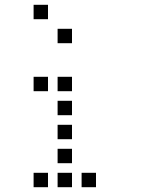

<svg xmlns="http://www.w3.org/2000/svg" viewBox="-20 -800 640 800"><path d="M121 -780Q120 -780 120 -780Q120 -780 120 -779V-721Q120 -720 120 -720Q120 -720 121 -720H179Q180 -720 180 -720Q180 -720 180 -721V-779Q180 -780 180 -780Q180 -780 179 -780ZM221 -680Q220 -680 220 -680Q220 -680 220 -679V-621Q220 -620 220 -620Q220 -620 221 -620H279Q280 -620 280 -620Q280 -620 280 -621V-679Q280 -680 280 -680Q280 -680 279 -680ZM121 -480Q120 -480 120 -480Q120 -480 120 -479V-421Q120 -420 120 -420Q120 -420 121 -420H179Q180 -420 180 -420Q180 -420 180 -421V-479Q180 -480 180 -480Q180 -480 179 -480ZM221 -480Q220 -480 220 -480Q220 -480 220 -479V-421Q220 -420 220 -420Q220 -420 221 -420H279Q280 -420 280 -420Q280 -420 280 -421V-479Q280 -480 280 -480Q280 -480 279 -480ZM221 -380Q220 -380 220 -380Q220 -380 220 -379V-321Q220 -320 220 -320Q220 -320 221 -320H279Q280 -320 280 -320Q280 -320 280 -321V-379Q280 -380 280 -380Q280 -380 279 -380ZM221 -280Q220 -280 220 -280Q220 -280 220 -279V-221Q220 -220 220 -220Q220 -220 221 -220H279Q280 -220 280 -220Q280 -220 280 -221V-279Q280 -280 280 -280Q280 -280 279 -280ZM221 -180Q220 -180 220 -180Q220 -180 220 -179V-121Q220 -120 220 -120Q220 -120 221 -120H279Q280 -120 280 -120Q280 -120 280 -121V-179Q280 -180 280 -180Q280 -180 279 -180ZM121 -80Q120 -80 120 -80Q120 -80 120 -79V-21Q120 -20 120 -20Q120 -20 121 -20H179Q180 -20 180 -20Q180 -20 180 -21V-79Q180 -80 180 -80Q180 -80 179 -80ZM221 -80Q220 -80 220 -80Q220 -80 220 -79V-21Q220 -20 220 -20Q220 -20 221 -20H279Q280 -20 280 -20Q280 -20 280 -21V-79Q280 -80 280 -80Q280 -80 279 -80ZM321 -80Q320 -80 320 -80Q320 -80 320 -79V-21Q320 -20 320 -20Q320 -20 321 -20H379Q380 -20 380 -20Q380 -20 380 -21V-79Q380 -80 380 -80Q380 -80 379 -80Z"/></svg>

Font: Doto Medium
Style: Regular
Weight: 500
Monospace: yes
Version: Version 1.000